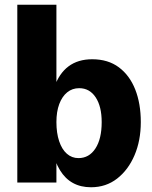

<svg xmlns="http://www.w3.org/2000/svg" viewBox="-20 -770 640 810"><path d="M53 -750H218V0H53ZM364 20Q277 20 233 -52Q189 -124 189 -255Q189 -343 209 -401.5Q229 -460 269 -490Q309 -520 369 -520Q436 -520 481.5 -486Q527 -452 550.5 -392.5Q574 -333 574 -255Q574 -177 547.5 -115Q521 -53 474 -16.5Q427 20 364 20ZM311 -103Q356 -103 382.5 -143.5Q409 -184 409 -255Q409 -321 383.5 -359.5Q358 -398 314 -398Q285 -398 263.5 -380.5Q242 -363 230 -331Q218 -299 218 -255Q218 -209 229.5 -174.5Q241 -140 262 -121.5Q283 -103 311 -103Z"/></svg>

Font: Moderustic
Style: Bold
Weight: 700
Designer: Tural Alisoy
Foundry: TAFT Foundry
Version: Version 2.120